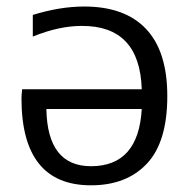

<svg xmlns="http://www.w3.org/2000/svg" viewBox="-20 -550 564 580"><path d="M408.2 -280.3Q402.3 -472.7 226.6 -471.7Q158.2 -471.7 79.1 -439.5V-504.9Q161.1 -530.3 234.4 -530.3Q357.4 -530.3 421.4 -462.4Q485.4 -394.5 485.4 -259.8Q485.4 -121.1 423.8 -55.7Q362.3 9.8 254.9 9.8Q44.9 9.8 44.9 -252.9Q44.9 -261.7 46.9 -280.3ZM408.2 -220.7H120.1Q123 -47.9 254.9 -47.9Q398.4 -47.9 408.2 -220.7Z"/></svg>

Font: Gen Shin Gothic Normal
Style: Regular
Weight: 300
Designer: [Source Han Sans]
Ryoko NISHIZUKA  (kana & ideographs); Paul D. Hunt (Latin, Greek & Cyrillic); Wenlong ZHANG  (bopomofo
Version: Version 1.002.20150607